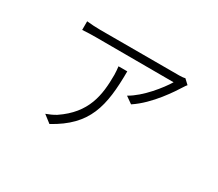

<svg xmlns="http://www.w3.org/2000/svg" viewBox="-112 -775 1224 1079"><g transform="rotate(30 500.0 -235.0)"><path d="M463 -407C465 -388 467 -371 467 -354C467 -221 449 -98 302 1C283 13 259 23 240 30L289 68C488 -41 519 -178 520 -407ZM822 -537C812 -534 795 -533 784 -533H272C244 -533 210 -535 184 -538V-482C211 -484 244 -485 272 -485L776 -484C744 -431 666 -332 587 -288L631 -257C733 -324 811 -447 837 -488C841 -495 847 -503 852 -509Z"/></g></svg>

Font: Noto Sans Japanese Light
Style: Regular
Weight: 300
Designer: Ryoko NISHIZUKA (kana & ideographs); Paul D. Hunt (Latin, Greek & Cyrillic); Wenlong ZHANG (bopomofo); Sandoll Communica
Foundry: Adobe Systems Incorporated
Version: Version 1.000;PS 1;hotconv 1.0.78;makeotf.lib2.5.61930